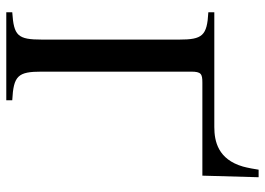

<svg xmlns="http://www.w3.org/2000/svg" viewBox="-136 -707 843 611"><g transform="rotate(90 285.5 -401.5)"><path d="M544 -803H520C519 -795 514 -767 510 -753C487 -674 430 -662 384 -662H19V-643C94 -639 106 -624 106 -550V-114C106 -36 94 -24 19 -19V0H299V-19C221 -23 208 -37 208 -112V-588C208 -620 215 -624 243 -624H539Z"/></g></svg>

Font: STIXGeneral
Style: Regular
Weight: 400
Designer: MicroPress Inc., with final additions and corrections provided by Coen Hoffman, Elsevier (retired)
Version: Version 1.1.0